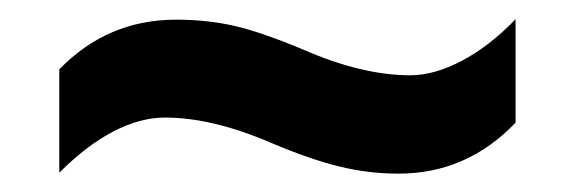

<svg xmlns="http://www.w3.org/2000/svg" viewBox="-20 -455 611 204"><path d="M167 -434.1Q200.2 -434.1 229 -427.5Q257.8 -420.9 302.2 -402.3Q364.7 -375 416 -375Q441.4 -375 470.7 -390.4Q500 -405.8 527.8 -434.6V-324.7Q476.1 -270.5 403.3 -270.5Q371.6 -270.5 340.6 -278.1Q309.6 -285.6 268.1 -303.2Q205.6 -330.1 155.3 -330.1Q128.9 -330.1 100.6 -315.4Q72.3 -300.8 43 -271.5V-381.3Q94.2 -434.1 167 -434.1Z"/></svg>

Font: Viking Open Sans
Style: Bold
Weight: 700
Foundry: Ascender Corporation
Version: Version 2.001